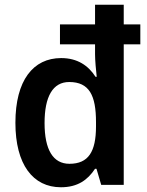

<svg xmlns="http://www.w3.org/2000/svg" viewBox="-20 -780 621 810"><path d="M237 10C308 10 350 -21 381 -68H387L407 0H502V-593H572V-677H502V-760H381V-677H233V-593H381V-551C381 -525 385 -484 388 -456H383C353 -503 307 -535 238 -535C120 -535 45 -441 45 -262C45 -86 119 10 237 10ZM273 -89C204 -89 168 -148 168 -261C168 -373 203 -434 272 -434C357 -434 385 -377 385 -265V-247C385 -140 353 -89 273 -89Z"/></svg>

Font: Noto Sans Armenian SemiCondensed SemiBold
Style: Regular
Weight: 600
Width: 4
Designer: Monotype Design Team
Foundry: Monotype Imaging Inc.
Version: Version 2.008